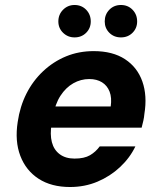

<svg xmlns="http://www.w3.org/2000/svg" viewBox="-20 -738 645 770"><path d="M261 12Q186 12 135 -21Q84 -54 61.5 -113Q39 -172 51 -249Q60 -311 86 -362.5Q112 -414 153 -452.5Q194 -491 245 -512Q296 -533 356 -533Q432 -533 481.5 -500.5Q531 -468 551 -411Q571 -354 559 -281Q558 -268 555 -254.5Q552 -241 548 -226H146L161 -311H424Q429 -346 419.5 -370.5Q410 -395 389 -408Q368 -421 338 -421Q304 -421 274 -404Q244 -387 222.5 -354Q201 -321 192 -270L187 -241Q180 -199 188 -168Q196 -137 219.5 -119.5Q243 -102 279 -102Q318 -102 341 -115.5Q364 -129 380 -151H523Q501 -105 461.5 -68Q422 -31 371 -9.5Q320 12 261 12ZM279 -588Q252 -588 233 -606.5Q214 -625 214 -652Q214 -680 233 -699Q252 -718 279 -718Q307 -718 325.5 -699Q344 -680 344 -652Q344 -625 325.5 -606.5Q307 -588 279 -588ZM465 -588Q437 -588 418.5 -606.5Q400 -625 400 -652Q400 -680 418.5 -699Q437 -718 465 -718Q493 -718 511.5 -699Q530 -680 530 -652Q530 -625 511.5 -606.5Q493 -588 465 -588Z"/></svg>

Font: DM Sans 10pt ExtraBold
Style: Italic
Weight: 800
Italic angle: -10°
Version: Version 4.004;gftools[0.9.30]